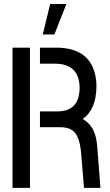

<svg xmlns="http://www.w3.org/2000/svg" viewBox="-20 -916 535 936"><path d="M188.5 -748 224.6 -896.5H303.7L245.1 -748ZM41 0V-683.6H126V0ZM174.8 -295.9V-373H263.7Q367.2 -375 368.2 -488.3Q366.2 -604.5 250 -605.5H174.8V-683.6H265.6Q407.2 -678.7 440.4 -565.4Q450.2 -533.2 450.2 -495.1Q449.2 -381.8 382.8 -335.9Q439.5 -305.7 451.2 -225.6Q452.1 -218.8 453.1 -211.9L469.7 0H389.6L375 -173.8Q367.2 -257.8 332 -281.2Q308.6 -296.9 268.6 -295.9Z"/></svg>

Font: Post No Bills Colombo SemiBold
Style: Regular
Weight: 600
Designer: Kosala Senevirathne, Siva Puranthara, Lasantha Premarathna, Tharique Azeez
Foundry: Mooniak
Version: Version 1.220 ; ttfautohint (v1.6)